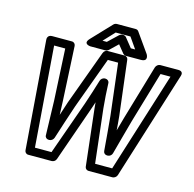

<svg xmlns="http://www.w3.org/2000/svg" viewBox="-122 -969 1131 1119"><g transform="rotate(15 443.5 -410.0)"><path d="M172 -25 126 -629H193L209 -320C211 -250 213 -180 215 -111C215 -99 225 -90 237 -90H241C253 -90 264 -99 268 -110C290 -179 313 -250 336 -318L450 -629H512L549 -318C556 -249 561 -180 567 -110C568 -98 578 -90 589 -90H593C605 -90 617 -99 620 -111C638 -181 659 -252 677 -320L768 -629H828L638 -25H535L498 -350C493 -400 490 -450 488 -499C488 -511 477 -520 466 -520H462C449 -520 438 -510 435 -499C420 -449 404 -399 387 -349L272 -25ZM123 5C124 15 132 25 145 25H286C297 25 309 18 313 6L434 -339L445 -372C446 -362 447 -349 448 -338L487 6C488 16 497 25 509 25H653C663 25 676 17 680 5L885 -649C894 -676 871 -679 864 -679H753C742 -679 730 -670 726 -658L629 -328C621 -300 614 -275 606 -246C604 -273 602 -302 599 -330L559 -660C558 -670 549 -679 537 -679H436C426 -679 414 -672 410 -660L289 -330C280 -302 271 -275 262 -247L259 -328L242 -658C241 -669 233 -679 220 -679H101C73 -679 72 -656 73 -649ZM417 -729H391L453 -795H542L588 -729H562L517 -785C513 -790 505 -793 499 -793H495C488 -793 481 -789 476 -785ZM421 -679C427 -679 436 -682 441 -687L490 -734L528 -687C532 -683 538 -679 545 -679H635C685 -679 660 -720 660 -720L578 -836C574 -842 567 -845 560 -845H448C441 -845 432 -842 427 -836L317 -720C281 -682 331 -679 331 -679Z"/></g></svg>

Font: Falling Sky
Style: OuObl
Weight: 400
Designer: Paul D. Hunt
Foundry: Adobe Systems Incorporated
Version: Version 1.02